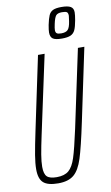

<svg xmlns="http://www.w3.org/2000/svg" viewBox="-101 -969 595 1028"><g transform="rotate(-10 197.0 -455.5)"><path d="M26 -86Q26 -118 33.5 -163.5Q41 -209 59 -294L142 -688H178L87 -264Q73 -199 66.5 -160Q60 -121 60 -94Q60 -55 75 -40.5Q90 -26 128 -26Q170 -26 193 -45.5Q216 -65 231 -111.5Q246 -158 269 -264L359 -688H394L311 -294Q283 -161 264 -101.5Q245 -42 215 -17Q185 8 130 8Q74 8 50 -13Q26 -34 26 -86ZM221 -796Q221 -809 226 -836Q233 -870 240.5 -887Q248 -904 263.5 -911.5Q279 -919 310 -919Q344 -919 359.5 -910Q375 -901 375 -879Q375 -864 370 -836Q364 -802 356 -784.5Q348 -767 331.5 -759.5Q315 -752 284 -752Q249 -752 235 -761.5Q221 -771 221 -796ZM337 -836Q341 -860 341 -866Q341 -881 334.5 -886Q328 -891 308 -891Q284 -891 275 -880Q266 -869 259 -836Q254 -813 254 -803Q254 -790 261 -785Q268 -780 285 -780Q310 -780 321 -791.5Q332 -803 337 -836Z"/></g></svg>

Font: Saira Ultra Condensed Thin
Style: Italic
Weight: 100
Width: 1
Italic angle: -12°
Designer: Hector Gatti with collaboration of the Omnibus-Type team
Foundry: Omnibus-Type
Version: Version 1.001; ttfautohint (v1.8)